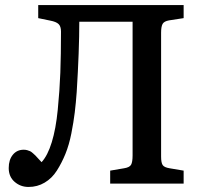

<svg xmlns="http://www.w3.org/2000/svg" viewBox="-20 -720 799 753"><path d="M91.8 13.2Q60.5 13.2 37.4 -6.8Q14.2 -26.9 14.2 -61Q14.2 -93.3 30.3 -113Q46.4 -132.8 73.2 -132.8Q80.6 -132.8 87.2 -130.9Q93.8 -128.9 98.1 -127Q102.5 -125 109.1 -119.1Q115.7 -113.3 118.9 -110.1Q122.1 -106.9 130.6 -97.4Q139.2 -87.9 143.1 -84Q167 -109.9 183.1 -162.4Q199.2 -214.8 206.5 -289.6Q213.9 -364.3 216.6 -434.6Q219.2 -504.9 219.2 -596.2Q219.2 -616.7 209.7 -625.7Q200.2 -634.8 176.8 -639.2L129.9 -648.9V-700.2H700.2V-648.9L643.1 -640.1Q623.5 -636.7 617.7 -626.2Q611.8 -615.7 611.8 -591.8V-106Q611.8 -82 617.9 -72.8Q624 -63.5 645 -60.1L700.2 -50.8V0H412.1V-50.8L466.8 -60.1Q488.3 -63.5 494.1 -74Q500 -84.5 500 -110.8V-634.8H291Q291 -522.5 280.8 -358.9Q277.8 -316.9 273.2 -279.1Q268.6 -241.2 259.8 -196.5Q251 -151.9 236.6 -116.5Q222.2 -81.1 202.9 -50.8Q183.6 -20.5 155 -3.7Q126.5 13.2 91.8 13.2Z"/></svg>

Font: Literata Book Medium
Style: Regular
Weight: 500
Designer: Latin by Veronika Burian and Jose Scaglione. Greek by Irene Vlachou. Cyrillic by Vera Evstafieva
Foundry: TypeTogether
Version: Version 2.003;PS 002.003;hotconv 1.0.88;makeotf.lib2.5.64775